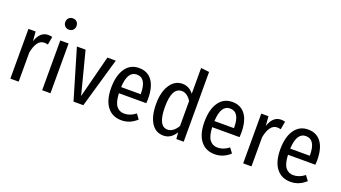

<svg xmlns="http://www.w3.org/2000/svg" viewBox="-62 -1338 3393 1911"><g transform="rotate(20 1634.5 -382.5)"><path d="M285 -538Q308 -538 328 -532L313 -447Q291 -452 275 -452Q194 -452 166 -309V0H78V-527H154L162 -427Q199 -538 285 -538Z M518 -716Q518 -691 501.5 -674Q485 -657 459 -657Q432 -657 415.5 -674Q399 -691 399 -716Q399 -743 415.5 -760Q432 -777 459 -777Q486 -777 502 -760Q518 -743 518 -716ZM503 -527V0H415V-527Z M1003 -527 851 0H747L591 -527H683L799 -78L914 -527Z M1435 -279Q1435 -257 1433 -233H1143Q1147 -140 1177.5 -100Q1208 -60 1261 -60Q1323 -60 1380 -105L1418 -54Q1347 12 1257 12Q1160 12 1106 -58Q1052 -128 1052 -258Q1052 -388 1103.5 -463Q1155 -538 1247 -538Q1338 -538 1386.5 -471.5Q1435 -405 1435 -279ZM1350 -298V-305Q1350 -469 1248 -469Q1151 -469 1143 -298Z M1826 -749 1914 -739V0H1836L1830 -69Q1781 12 1702 12Q1618 12 1572.5 -60.5Q1527 -133 1527 -261Q1527 -386 1576.5 -462Q1626 -538 1707 -538Q1778 -538 1826 -476ZM1720 -58Q1780 -58 1826 -134V-399Q1782 -468 1725 -468Q1620 -468 1620 -263Q1620 -58 1720 -58Z M2423 -279Q2423 -257 2421 -233H2131Q2135 -140 2165.5 -100Q2196 -60 2249 -60Q2311 -60 2368 -105L2406 -54Q2335 12 2245 12Q2148 12 2094 -58Q2040 -128 2040 -258Q2040 -388 2091.5 -463Q2143 -538 2235 -538Q2326 -538 2374.5 -471.5Q2423 -405 2423 -279ZM2338 -298V-305Q2338 -469 2236 -469Q2139 -469 2131 -298Z M2751 -538Q2774 -538 2794 -532L2779 -447Q2757 -452 2741 -452Q2660 -452 2632 -309V0H2544V-527H2620L2628 -427Q2665 -538 2751 -538Z M3226 -279Q3226 -257 3224 -233H2934Q2938 -140 2968.5 -100Q2999 -60 3052 -60Q3114 -60 3171 -105L3209 -54Q3138 12 3048 12Q2951 12 2897 -58Q2843 -128 2843 -258Q2843 -388 2894.5 -463Q2946 -538 3038 -538Q3129 -538 3177.5 -471.5Q3226 -405 3226 -279ZM3141 -298V-305Q3141 -469 3039 -469Q2942 -469 2934 -298Z"/></g></svg>

Font: Fira Sans Condensed
Style: Regular
Weight: 400
Width: 3
Designer: Carrois Corporate & Edenspiekermann AG
Foundry: Carrois Corporate GbR & Edenspiekermann AG
Version: Version 4.202;PS 004.202;hotconv 1.0.88;makeotf.lib2.5.64775